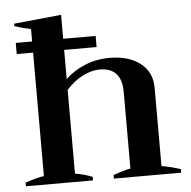

<svg xmlns="http://www.w3.org/2000/svg" viewBox="-51 -756 803 807"><g transform="rotate(-5 350.5 -352.5)"><path d="M681 -15V0H397V-15Q442 -31 470 -36V-359Q470 -462 377 -462Q344 -462 306.5 -443.5Q269 -425 236 -388V-35Q274 -29 309 -15V0H26V-15Q77 -33 105 -36V-557H36V-604H105V-656Q64 -665 36 -675V-685L236 -705V-604H373V-557H236V-434Q270 -467 318.5 -487Q367 -507 423 -507Q503 -507 552 -469.5Q601 -432 601 -365V-35Q642 -28 681 -15Z"/></g></svg>

Font: Trirong SemiBold
Style: Regular
Weight: 600
Designer: Katatrad Team
Foundry: CadsonDemak
Version: Version 1.001